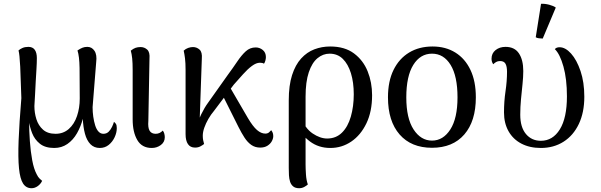

<svg xmlns="http://www.w3.org/2000/svg" viewBox="-20 -769 3178 1016"><path d="M147 227Q118 227 102 202Q86 177 80.5 121.5Q75 66 78.5 -25.5Q82 -117 93 -250L87 -416Q85 -452 83 -471.5Q81 -491 78 -502Q85 -509 98.5 -515Q112 -521 130 -521Q153 -521 164 -505.5Q175 -490 175 -462Q175 -437 173 -404.5Q171 -372 169 -337Q167 -302 165.5 -268.5Q164 -235 162 -208Q162 -172 172.5 -138.5Q183 -105 207.5 -83Q232 -61 274 -61Q315 -61 344 -86.5Q373 -112 387.5 -155Q402 -198 402 -247Q402 -347 401 -409.5Q400 -472 390 -502Q405 -512 416.5 -516.5Q428 -521 442 -521Q466 -521 480 -500Q494 -479 489 -440L470 -202Q470 -176 473.5 -151.5Q477 -127 483.5 -106Q490 -85 501 -73Q512 -61 527 -61Q544 -61 555 -72Q566 -83 573 -98Q580 -113 583 -124Q588 -121 593 -114Q598 -107 598 -91Q598 -67 586.5 -42.5Q575 -18 555 -2Q535 14 508 14Q478 14 458.5 -6Q439 -26 429.5 -61.5Q420 -97 418 -143H419Q408 -100 387.5 -64Q367 -28 336.5 -7Q306 14 267 14Q219 14 191 -8.5Q163 -31 150 -64.5Q137 -98 132 -132H134Q134 -77 138 -22Q142 33 150.5 79Q159 125 174 153Q181 168 190 176.5Q199 185 203 188Q195 205 179.5 216Q164 227 147 227Z M783 14Q731 14 706.5 -28Q682 -70 682 -137V-399Q682 -436 679.5 -460Q677 -484 672 -501Q686 -512 697.5 -516Q709 -520 724 -520Q744 -520 759 -506.5Q774 -493 771 -458L765 -129Q762 -94 771.5 -77.5Q781 -61 804 -61Q815 -61 824.5 -65.5Q834 -70 841 -78Q847 -72 849.5 -61.5Q852 -51 852 -43Q852 -17 831 -1.5Q810 14 783 14Z M1012 12Q987 12 974.5 -6.5Q962 -25 962 -59V-399Q962 -436 959 -460Q956 -484 952 -501Q963 -511 976 -515.5Q989 -520 1001 -520Q1021 -520 1036 -506.5Q1051 -493 1048 -458L1035 -87L1022 -90Q1027 -128 1045 -164.5Q1063 -201 1080 -224L1185 -372Q1213 -410 1235.5 -443.5Q1258 -477 1280.5 -497.5Q1303 -518 1333 -518Q1354 -518 1370.5 -504.5Q1387 -491 1387 -467Q1387 -459 1384.5 -449Q1382 -439 1377 -432Q1372 -435 1367 -436Q1362 -437 1355 -437Q1336 -437 1313 -420Q1290 -403 1266 -376Q1242 -349 1217 -321L1113 -183Q1096 -163 1082.5 -139.5Q1069 -116 1061 -93Q1053 -70 1053 -51Q1053 -37 1055 -27.5Q1057 -18 1060 -7Q1051 0 1039.5 6Q1028 12 1012 12ZM1357 12Q1330 12 1310 -2Q1290 -16 1274 -40.5Q1258 -65 1242 -97L1146 -289L1182 -333L1292 -144Q1318 -100 1340 -81Q1362 -62 1384 -62Q1396 -62 1403.5 -68.5Q1411 -75 1415 -80Q1418 -77 1422 -69Q1426 -61 1426 -49Q1426 -36 1418.5 -22Q1411 -8 1395.5 2Q1380 12 1357 12Z M1563 227Q1543 227 1531.5 217.5Q1520 208 1515 192.5Q1510 177 1509 158Q1508 139 1508 120V-238Q1508 -317 1525.5 -371.5Q1543 -426 1573.5 -459.5Q1604 -493 1643.5 -508Q1683 -523 1727 -523Q1804 -523 1853 -486.5Q1902 -450 1925.5 -391.5Q1949 -333 1949 -265Q1949 -179 1919 -116.5Q1889 -54 1839 -20Q1789 14 1728 14Q1666 14 1620 -20.5Q1574 -55 1542 -112L1570 -152Q1594 -90 1634 -63Q1674 -36 1711 -36Q1758 -36 1789.5 -67Q1821 -98 1836.5 -152Q1852 -206 1852 -270Q1852 -333 1837 -381.5Q1822 -430 1794 -457.5Q1766 -485 1724 -485Q1689 -485 1660 -461Q1631 -437 1614 -386.5Q1597 -336 1597 -257V101Q1597 123 1599 154Q1601 185 1609 207Q1603 213 1590.5 220Q1578 227 1563 227Z M2266 13Q2156 13 2094.5 -57.5Q2033 -128 2033 -254Q2033 -339 2062.5 -399Q2092 -459 2145 -491Q2198 -523 2269 -523Q2338 -523 2389.5 -491Q2441 -459 2469.5 -399Q2498 -339 2498 -254Q2498 -128 2437 -57.5Q2376 13 2266 13ZM2266 -25Q2325 -25 2363 -84Q2401 -143 2401 -254Q2401 -366 2364.5 -425.5Q2328 -485 2266 -485Q2204 -485 2167 -425.5Q2130 -366 2130 -254Q2130 -143 2168.5 -84Q2207 -25 2266 -25Z M2842 14Q2783 14 2739 -9Q2695 -32 2671 -74.5Q2647 -117 2647 -174Q2647 -232 2655 -286Q2663 -340 2663 -389Q2663 -417 2655 -431.5Q2647 -446 2626 -446Q2614 -446 2605.5 -441Q2597 -436 2590 -429Q2581 -442 2581 -458Q2581 -487 2602.5 -504Q2624 -521 2655 -521Q2703 -521 2726 -486.5Q2749 -452 2749 -393Q2749 -362 2745 -324Q2741 -286 2737 -244.5Q2733 -203 2733 -162Q2733 -96 2763 -60Q2793 -24 2842 -24Q2905 -24 2942.5 -84.5Q2980 -145 2980 -259Q2980 -351 2961.5 -417Q2943 -483 2916 -509Q2924 -519 2941 -519Q2972 -519 3002 -485.5Q3032 -452 3052 -393Q3072 -334 3072 -257Q3072 -174 3043 -113Q3014 -52 2962 -19Q2910 14 2842 14ZM2852 -565Q2843 -565 2831.5 -566.5Q2820 -568 2815 -572L2843 -749Q2863 -750 2886 -744Q2909 -738 2921 -729Z"/></svg>

Font: Arima Medium
Style: Regular
Weight: 500
Designer: Joana Correia and Natanael Gama
Foundry: NDISCOVER
Version: Version 1.101;gftools[0.9.23]